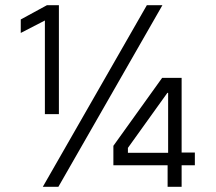

<svg xmlns="http://www.w3.org/2000/svg" viewBox="-20 -720 831 740"><path d="M626 -83H417V-158L605 -420H680V-132H731V-83H680V0H626ZM628 -131V-362H625L473 -150V-131ZM606 -700 205 0H145L546 -700ZM153 -641 60 -593V-645L161 -700H207V-280H153Z"/></svg>

Font: Chakra Petch Light
Style: Regular
Weight: 300
Designer: Katatrad Aksorn Co.,Ltd.
Foundry: Cadson Demak Co.,Ltd.
Version: Version 1.000; ttfautohint (v1.6)